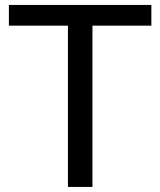

<svg xmlns="http://www.w3.org/2000/svg" viewBox="-20 -736 630 756"><path d="M576 -635H344V0H247.5V-635H15V-716.5H576Z"/></svg>

Font: Lato
Style: Regular
Weight: 400
Designer: Lukasz Dziedzic with Adam Twardoch and Botio Nikoltchev
Foundry: tyPoland Lukasz Dziedzic
Version: Version 2.015; 2015-08-06; http://www.latofonts.com/